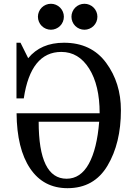

<svg xmlns="http://www.w3.org/2000/svg" viewBox="-20 -966 689 1001"><path d="M181.6 -331.5Q181.6 -34.2 327.1 -34.2Q399.9 -34.2 442.9 -111.8Q485.8 -189.5 497.1 -331.5ZM313.5 -743.2Q456.1 -743.2 533.2 -638.7Q610.4 -534.2 610.4 -391.1Q610.4 -219.7 540.5 -102.3Q470.7 15.1 332 15.1Q206.5 15.1 137.2 -87.6Q67.9 -190.4 66.4 -375.5H499.5Q499.5 -521.5 444.8 -608.4Q390.1 -695.3 299.8 -695.3Q140.1 -695.3 104 -453.1H65.9V-743.2H86.9L127 -662.6Q192.9 -743.2 313.5 -743.2ZM420.4 -811Q406.7 -811 394.3 -816.2Q381.8 -821.3 372.3 -830.8Q362.8 -840.3 357.7 -852.8Q352.5 -865.2 352.5 -878.9Q352.5 -892.1 357.7 -904.5Q362.8 -917 372.3 -926.5Q381.8 -936 394.3 -941.2Q406.7 -946.3 420.4 -946.3Q433.6 -946.3 446 -941.2Q458.5 -936 468 -926.5Q477.5 -917 482.7 -904.5Q487.8 -892.1 487.8 -878.9Q487.8 -865.2 482.7 -852.8Q477.5 -840.3 468 -830.8Q458.5 -821.3 446 -816.2Q433.6 -811 420.4 -811ZM245.6 -811Q231.9 -811 219.5 -816.2Q207 -821.3 197.5 -830.8Q188 -840.3 182.9 -852.8Q177.7 -865.2 177.7 -878.9Q177.7 -892.1 182.9 -904.5Q188 -917 197.5 -926.5Q207 -936 219.5 -941.2Q231.9 -946.3 245.6 -946.3Q258.8 -946.3 271.2 -941.2Q283.7 -936 293.2 -926.5Q302.7 -917 307.9 -904.5Q313 -892.1 313 -878.9Q313 -865.2 307.9 -852.8Q302.7 -840.3 293.2 -830.8Q283.7 -821.3 271.2 -816.2Q258.8 -811 245.6 -811Z"/></svg>

Font: Munson
Style: Regular
Weight: 400
Designer: Paul James MIller
Foundry: High-Logic / Made with FontCreator
Version: Version 2.10;May 5, 2019;FontCreator 11.5.0.2430 64-bit